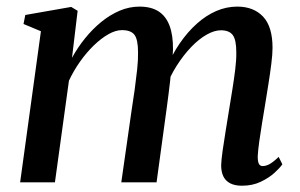

<svg xmlns="http://www.w3.org/2000/svg" viewBox="-20 -566 932 596"><path d="M221 -532.5 203.5 -386.5Q221 -418.5 244 -447Q267 -475.5 294.2 -497.8Q321.5 -520 351.5 -532.8Q381.5 -545.5 413 -545.5Q449 -545.5 472 -530.8Q495 -516 506.2 -486.5Q517.5 -457 517 -411.5Q517 -405 516 -394.5Q515 -384 513.8 -372Q512.5 -360 510.5 -347L496 -353Q514 -396.5 538.2 -431.8Q562.5 -467 591 -492.5Q619.5 -518 651.2 -531.8Q683 -545.5 716.5 -545.5Q767.5 -545.5 796.8 -514.2Q826 -483 826 -417.5Q826 -397.5 822.2 -367.8Q818.5 -338 813.2 -305Q808 -272 803 -241.5Q798.5 -214 793.5 -184Q788.5 -154 784.8 -127Q781 -100 780 -80.5Q780 -64 783.8 -57.2Q787.5 -50.5 795.5 -50.5Q806 -50.5 817.5 -57Q829 -63.5 845 -79L856.5 -56Q849 -45 832 -29.5Q815 -14 789.5 -1.8Q764 10.5 731 10.5Q709 10.5 694.5 3Q680 -4.5 673.2 -18.8Q666.5 -33 666.5 -53Q667 -69.5 671 -98Q675 -126.5 680.5 -159.8Q686 -193 691 -224.5Q696 -255 701.2 -287.5Q706.5 -320 710.2 -350.5Q714 -381 713.5 -404Q713.5 -442.5 702.5 -457.2Q691.5 -472 665.5 -472Q645.5 -472 621.5 -458.5Q597.5 -445 573.5 -420Q549.5 -395 528.2 -361.5Q507 -328 492 -288L512 -357Q510.5 -337 508.2 -315.5Q506 -294 503 -272.5Q500 -251 497.5 -230.5L466 0H356.5L388.5 -223.5Q393.5 -254 398 -287.2Q402.5 -320.5 405.8 -350.8Q409 -381 408.5 -403.5Q408.5 -443 397.5 -457.8Q386.5 -472.5 358.5 -472.5Q339 -472.5 316.5 -459.8Q294 -447 271.2 -425Q248.5 -403 228.5 -374.8Q208.5 -346.5 194 -315.5L150.5 0H42.5L107 -469L53 -491.5L58.5 -519.5L201 -544.5Z"/></svg>

Font: Merriweather 72pt Medium
Style: Italic
Weight: 500
Italic angle: -7.8°
Version: Version 2.101